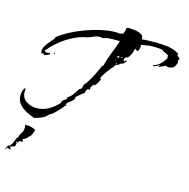

<svg xmlns="http://www.w3.org/2000/svg" viewBox="-121 -562 899 912"><g transform="rotate(15 328.0 -105.5)"><path d="M77 69Q58 62 37 51.5Q16 41 1.5 24Q-13 7 -13 -17Q-13 -28 -10 -39.5Q-7 -51 2 -58Q3 -54 2.5 -50Q2 -46 2 -41Q2 -9 25 6Q48 21 76 21Q108 21 135.5 5Q163 -11 182 -33V-40H183L189 -48Q199 -53 205 -59V-67Q219 -74 230.5 -90.5Q242 -107 250 -120Q258 -120 261 -129.5Q264 -139 265 -145Q274 -153 286 -173.5Q298 -194 309 -216.5Q320 -239 324 -251L331 -257Q340 -291 353 -323.5Q366 -356 377 -389H342Q331 -389 319.5 -388Q308 -387 298 -382L286 -383Q272 -385 258.5 -380Q245 -375 233 -369L229 -370L226 -367Q173 -358 124.5 -326Q76 -294 43 -252L53 -246L71 -248L74 -245Q69 -240 62 -237Q55 -234 48 -232L40 -239L32 -236Q29 -242 29 -247Q29 -265 46.5 -287Q64 -309 76 -322V-328Q97 -345 129.5 -362.5Q162 -380 200 -394Q238 -408 276 -416.5Q314 -425 345 -425Q352 -425 358 -424.5Q364 -424 370 -423Q374 -426 379 -427Q384 -428 388 -429L383 -430Q391 -443 391 -457Q393 -458 395.5 -459Q398 -460 400 -460Q411 -460 429.5 -458Q448 -456 462.5 -448.5Q477 -441 475 -424Q492 -426 509 -426.5Q526 -427 543 -427Q573 -427 603.5 -423Q634 -419 661 -402L658 -398Q661 -388 670 -385L673 -377L666 -372L670 -361Q663 -342 656 -336Q649 -330 628 -328L620 -333L586 -318L585 -319L589 -328V-329Q583 -324 576 -320Q569 -316 561 -315L558 -317L561 -320Q580 -326 593 -339Q606 -352 616 -368L614 -384L587 -397L586 -400Q573 -404 559 -404.5Q545 -405 531 -405Q517 -405 503.5 -402Q490 -399 476 -398L480 -390Q479 -386 476 -375.5Q473 -365 468 -365L456 -373L455 -372Q454 -359 448 -346.5Q442 -334 434 -324Q417 -323 417 -305L423 -301L427 -307L431 -308L433 -305Q426 -294 418 -289Q410 -289 404.5 -283Q399 -277 391 -276Q383 -272 380.5 -265Q378 -258 367 -252L368 -250Q364 -246 355.5 -234.5Q347 -223 340 -211.5Q333 -200 332 -194H334L337 -188L334 -184Q331 -176 326.5 -169Q322 -162 317 -155L311 -158L299 -141V-128L294 -130Q286 -129 283 -122.5Q280 -116 279 -108Q269 -102 260 -93.5Q251 -85 241 -77L242 -66H238Q236 -59 226.5 -52.5Q217 -46 211 -41L206 -32L211 -28L204 -24Q195 -11 175.5 9Q156 29 142 35Q130 50 113 57Q96 64 77 69ZM381 -311H392L393 -316L392 -320Q387 -319 381 -311ZM406 -313 409 -317 407 -319H405L403 -316ZM383 -295 382 -300 378 -297ZM386 -277 389 -278 390 -283 387 -284 385 -278ZM88 -251 91 -257 94 -256V-251ZM-15 249 -17 243Q-12 233 -5 226H0Q11 214 16 198.5Q21 183 31 172Q30 164 38.5 153.5Q47 143 47 124Q47 121 46.5 117.5Q46 114 45 110L54 112Q62 110 76.5 114Q91 118 98 124Q94 136 89.5 146Q85 156 74 163L71 170L64 172L63 177L59 176L52 180L51 184L54 185V193H41L34 196L37 200L33 203L30 199H26L25 202L29 207Q28 211 27 215.5Q26 220 23 223L15 226L11 225L9 229L5 231L2 226L1 230L6 236L7 243Q3 243 -1 241Q-5 239 -10 238Q-12 240 -13 243.5Q-14 247 -15 249Z"/></g></svg>

Font: Kolker Brush
Style: Regular
Weight: 400
Designer: Robert E. Leuschke
Foundry: Robert E. Leuschke
Version: Version 1.010; ttfautohint (v1.8.3)